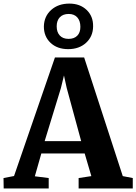

<svg xmlns="http://www.w3.org/2000/svg" viewBox="-39 -1074 776 1094"><path d="M41 -71 274 -746.5H440.5L660.5 -70.5L717.5 -59.5V0H409V-59.5L481.5 -70.5L443.5 -199.5H196.5L159.5 -69.5L238.5 -59.5V0H-18L-19 -59.5ZM423.5 -270 341 -573 325.5 -644 308 -572 215.5 -270ZM349.5 -794Q287 -794 248.8 -830.2Q210.5 -866.5 211 -924Q212.5 -981.5 252.8 -1017.5Q293 -1053.5 356.5 -1053.5Q417 -1053.5 454.8 -1017.2Q492.5 -981 491.5 -923.5Q491 -866.5 451.5 -830.2Q412 -794 349.5 -794ZM351.5 -852.5Q383.5 -852.5 401.2 -870.5Q419 -888.5 419 -921Q419 -955 401.5 -974.8Q384 -994.5 352.5 -994.5Q320 -994.5 302 -975.8Q284 -957 284 -924Q284 -890.5 301.8 -871.5Q319.5 -852.5 351.5 -852.5Z"/></svg>

Font: Merriweather 28pt ExtraBold
Style: Regular
Weight: 800
Version: Version 2.100